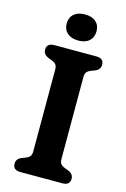

<svg xmlns="http://www.w3.org/2000/svg" viewBox="-134 -962 674 1023"><g transform="rotate(15 203.0 -450.0)"><path d="M280.5 -124Q280.5 -104.5 289.2 -95.2Q298 -86 312.5 -81L332.5 -73.5Q360 -61.5 360 -35.5Q360 0 318.5 0H87Q45.5 0 45.5 -35.5Q45.5 -61.5 73 -73.5L93 -81Q107.5 -86 116.2 -95.2Q125 -104.5 125 -124V-576Q125 -595.5 116.2 -604.8Q107.5 -614 93 -619L73 -626.5Q45.5 -638.5 45.5 -664.5Q45.5 -700 87 -700H318.5Q360 -700 360 -664.5Q360 -638.5 332.5 -626.5L312.5 -619Q298 -614 289.2 -604.8Q280.5 -595.5 280.5 -576ZM203 -756.5Q164.5 -756.5 142.5 -776Q120.5 -795.5 120.5 -829Q120.5 -862 142.5 -881.2Q164.5 -900.5 203 -900.5Q242 -900.5 263.5 -881.2Q285 -862 285 -829Q285 -796 263.5 -776.2Q242 -756.5 203 -756.5Z"/></g></svg>

Font: Fraunces 9pt SuperSoft SemiBold
Style: Regular
Weight: 600
Version: Version 1.000;[0bf87f6ff]